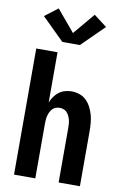

<svg xmlns="http://www.w3.org/2000/svg" viewBox="-105 -1043 710 1102"><g transform="rotate(10 250.0 -492.0)"><path d="M58 0V-735H182V-442Q189 -460 200.5 -476.5Q212 -493 227.5 -505Q243 -517 262.5 -522.5Q282 -528 302 -528Q325 -528 348 -520Q371 -512 387.5 -495.5Q404 -479 415 -457.5Q426 -436 432 -413.5Q438 -391 440 -367.5Q442 -344 442 -320V0H318V-320Q318 -332 317 -343.5Q316 -355 313 -366Q310 -377 305 -387.5Q300 -398 292 -406.5Q284 -415 273 -419Q262 -423 250 -423Q238 -423 227 -419Q216 -415 208 -406.5Q200 -398 195 -387.5Q190 -377 187 -366Q184 -355 183 -343.5Q182 -332 182 -320V0ZM199 -798 69 -926 145 -984 250 -859 355 -984 431 -926 301 -798Z"/></g></svg>

Font: Iosevka SS04 Extrabold
Style: Regular
Weight: 800
Monospace: yes
Designer: Belleve Invis
Foundry: Belleve Invis
Version: Version 19.0.0; ttfautohint (v1.8.4)